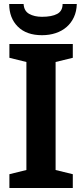

<svg xmlns="http://www.w3.org/2000/svg" viewBox="-20 -940 411 960"><path d="M258 -90V-630L344 -651V-720H27V-651L112 -630V-90L27 -69V0H344V-69ZM364 -920H293Q293 -885 266 -870.5Q239 -856 190 -856Q152 -856 126 -870.5Q100 -885 98 -920H26Q26 -850 69 -807Q112 -764 190 -764Q227 -764 258.5 -774.5Q290 -785 313 -805Q336 -825 349.5 -854Q363 -883 364 -920Z"/></svg>

Font: GradeGX
Style: Regular
Weight: 100
Width: 1
Designer: Adam Twardoch
Foundry: Adam Twardoch
Version: Version 2.002; DEVELOPMENT